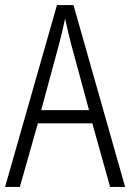

<svg xmlns="http://www.w3.org/2000/svg" viewBox="-20 -828 512 755"><path d="M413 -93H472L269 -808H204L0 -93H58L129 -343H343ZM258 -661 330 -395H142L214 -661C222 -693 230 -724 236 -755C242 -725 251 -691 258 -661Z"/></svg>

Font: Noto Sans Kannada UI Condensed Light
Style: Regular
Weight: 300
Width: 3
Designer: Jelle Bosma - Monotype Design Team
Foundry: Monotype Imaging Inc.
Version: Version 2.005